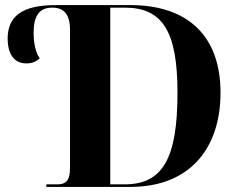

<svg xmlns="http://www.w3.org/2000/svg" viewBox="-20 -734 941 754"><path d="M162 0H492C725 0 846 -151 846 -370C846 -597 713 -714 492 -714H198C64 -714 10 -668 10 -582C10 -531 29 -485 84 -485C106 -485 122 -492 136 -505C121 -525 112 -563 112 -605C112 -670 133 -704 185 -704C231 -704 255 -678 255 -616V-75C255 -18 233 -10 204 -10H162ZM469 -10H413V-704H470C619 -704 677 -610 677 -370C677 -111 619 -10 469 -10Z"/></svg>

Font: Noto Serif Display
Style: Bold
Weight: 700
Designer: Monotype Design Team
Foundry: Monotype Imaging Inc.
Version: Version 2.009